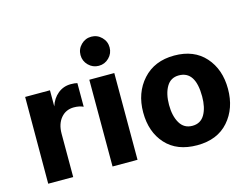

<svg xmlns="http://www.w3.org/2000/svg" viewBox="-100 -908 1414 1084"><g transform="rotate(-15 606.5 -365.5)"><path d="M205 0H59L60 -507H205V-413Q219 -457 251.5 -483.5Q284 -510 327 -510Q351 -510 365 -506V-368Q341 -379 310 -379Q263 -379 234 -344.5Q205 -310 205 -253Z M568 -714Q593 -689 593 -654Q593 -619 568 -594Q543 -569 508 -569Q473 -569 448 -594Q423 -619 423 -654Q423 -689 448 -714Q473 -739 508 -739Q543 -739 568 -714ZM581 0H435V-507H581Z M1026 -251Q1026 -400 929 -400Q881 -400 857 -359Q833 -318 833 -253Q833 -188 857.5 -146.5Q882 -105 930.5 -105Q979 -105 1002.5 -145.5Q1026 -186 1026 -251ZM932.5 -515Q1048 -515 1113 -442Q1178 -369 1178 -255Q1178 -141 1112.5 -66.5Q1047 8 929 8Q811 8 746 -63.5Q681 -135 681 -249.5Q681 -364 749 -439.5Q817 -515 932.5 -515Z"/></g></svg>

Font: Hind Jalandhar
Style: Bold
Weight: 700
Designer: Namrata Goyal
Foundry: Indian Type Foundry
Version: Version 0.702;PS 1.0;hotconv 1.0.81;makeotf.lib2.5.63406